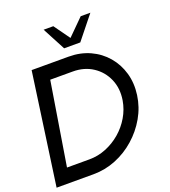

<svg xmlns="http://www.w3.org/2000/svg" viewBox="-169 -1014 1000 1129"><g transform="rotate(-20 331.0 -449.5)"><path d="M-10.5 0 88 -700H319.5Q392 -700 451.8 -672.8Q511.5 -645.5 552.8 -597.2Q594 -549 612.2 -485.8Q630.5 -422.5 620.5 -350Q610.5 -277.5 574.2 -214.2Q538 -151 483.2 -102.8Q428.5 -54.5 361 -27.2Q293.5 0 221 0ZM87.5 -90.5H228.5Q282 -90.5 332.2 -110.8Q382.5 -131 424 -166.5Q465.5 -202 493.2 -249Q521 -296 530 -350Q541.5 -421.5 516 -480.5Q490.5 -539.5 437.2 -574.5Q384 -609.5 312.5 -609.5H171.5ZM311.5 -755 235.5 -899H296L367.5 -799.5L467.5 -899H528L412.5 -755Z"/></g></svg>

Font: Urbanist Medium
Style: Italic
Weight: 500
Italic angle: -8°
Designer: Corey Hu
Foundry: Corey Hu
Version: Version 1.330; ttfautohint (v1.8.4.7-5d5b)